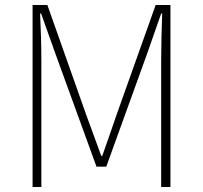

<svg xmlns="http://www.w3.org/2000/svg" viewBox="-20 -746 810 766"><path d="M110 0H145V-502C145 -559 143 -633 140 -692H144L201 -532L365 -81H404L567 -532L623 -692H627C625 -633 623 -559 623 -502V0H660V-726H601L445 -288C426 -234 408 -179 388 -124H384C364 -179 344 -234 324 -288L169 -726H110Z"/></svg>

Font: Harano Aji Gothic CN ExtraLight
Style: Regular
Weight: 250
Foundry: Masamichi Hosoda
Version: HaranoAjiGothicCN-ExtraLight version 20230610;ttx 4.39.4